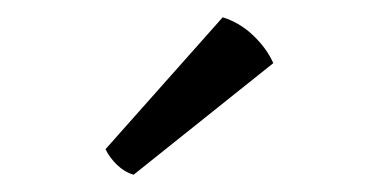

<svg xmlns="http://www.w3.org/2000/svg" viewBox="-20 -738 438 222"><path d="M237.5 -718Q257 -712 272.8 -697Q288.5 -682 296 -665L134.5 -536Q124 -539 115.2 -547.5Q106.5 -556 102 -565.5Z"/></svg>

Font: Signika Negative SC Light
Style: Regular
Weight: 300
Designer: Anna Giedryś
Foundry: Anna Giedryś
Version: Version 2.000; ttfautohint (v1.8.3) -l 8 -r 50 -G 200 -x 9 -